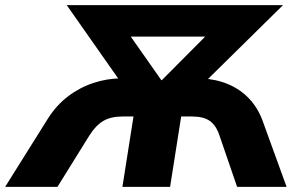

<svg xmlns="http://www.w3.org/2000/svg" viewBox="-61 -725 1171 745"><path d="M-41 0 125 -265Q158 -317 203.5 -351.5Q249 -386 302.5 -403.5Q356 -421 412 -421H438L426 -380L198 -705H1037L707 -380L693 -421H719Q778 -418 825 -398Q872 -378 905.5 -342.5Q939 -307 957 -259L1051 0H859L791 -198Q778 -238 753.5 -255.5Q729 -273 684 -273H642L599 0H414L457 -273H414Q369 -273 339.5 -255.5Q310 -238 285 -198L162 0ZM565 -414H567L774 -622L770 -583H410L419 -622Z"/></svg>

Font: Nunito Sans 11pt Black
Style: Italic
Weight: 900
Italic angle: -9°
Version: Version 3.101;gftools[0.9.27]